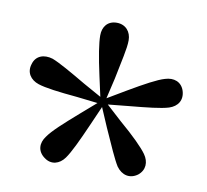

<svg xmlns="http://www.w3.org/2000/svg" viewBox="-57 -885 595 552"><g transform="rotate(10 241.0 -609.0)"><path d="M232 -605 180 -634C134 -661 99 -681 78 -689C52 -697 28 -689 21 -663C13 -638 27 -618 51 -610C72 -603 111 -598 166 -593L227 -586L181 -546C141 -511 111 -484 98 -465C82 -444 83 -420 105 -404C126 -388 150 -395 165 -416C178 -434 195 -470 217 -520L242 -577L266 -521C288 -472 304 -435 316 -416C332 -394 356 -388 378 -404C398 -420 399 -444 384 -465C372 -482 343 -511 302 -546L257 -587L317 -593C370 -598 409 -602 432 -609C457 -617 470 -637 462 -663C454 -688 431 -696 406 -688C385 -682 350 -663 304 -636L250 -604L264 -664C274 -716 284 -754 284 -779C284 -804 268 -823 242 -823C215 -823 201 -804 201 -779C201 -757 207 -718 219 -664Z"/></g></svg>

Font: GenKiMin2 TW SB
Style: Regular
Weight: 600
Version: Version 2.100;PS 2.1;hotconv 16.6.51;makeotf.lib2.5.65220 DE